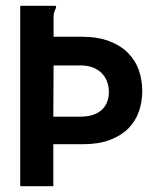

<svg xmlns="http://www.w3.org/2000/svg" viewBox="-20 -643 540 663"><path d="M49.8 -623H171.9Q173.8 -621.1 173.8 -618.2Q173.8 -616.2 172.6 -614Q171.4 -611.8 169.9 -608.4Q168.5 -605 167 -600.1Q165.5 -595.2 165 -587.9V-516.1H261.2Q316.9 -516.1 356.4 -501.2Q396 -486.3 421.6 -460.7Q447.3 -435.1 459.2 -401.1Q471.2 -367.2 471.2 -329.1Q471.2 -291 459.5 -257.6Q447.8 -224.1 422.9 -199.2Q397.9 -174.3 359.1 -159.7Q320.3 -145 266.1 -145H164.1V0H49.8ZM164.1 -240.2H257.8Q283.7 -240.2 302.2 -246.8Q320.8 -253.4 332.8 -264.9Q344.7 -276.4 350.3 -292Q356 -307.6 356 -326.2Q356 -343.8 350.1 -360.1Q344.2 -376.5 332.3 -389.2Q320.3 -401.9 302 -409.4Q283.7 -417 258.8 -417H165Z"/></svg>

Font: InconsolataGo
Style: Bold
Weight: 700
Designer: Raph Levien, Kirill Tkachev(cyreal.org)
Foundry: Raph Levien, Kirill Tkachev(cyreal.org)
Version: Version 1.015; ttfautohint (v0.92) -l 8 -r 50 -G 200 -x 14 -